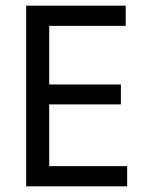

<svg xmlns="http://www.w3.org/2000/svg" viewBox="-20 -655 501 675"><path d="M427 0H72V-635H422V-564H140L153 -577V-345L140 -358H405V-288H140L153 -301V-58L140 -71H427Z"/></svg>

Font: Gemunu Libre ExtraLight
Style: Regular
Weight: 400
Version: Version 1.100